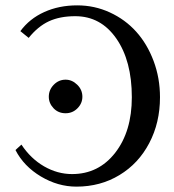

<svg xmlns="http://www.w3.org/2000/svg" viewBox="-20 -678 644 709"><path d="M37.1 -124 59.1 -144Q93.3 -92.3 142.8 -63.7Q192.4 -35.2 246.1 -35.2Q344.2 -35.2 405.5 -114Q466.8 -192.9 466.8 -318.8Q466.8 -453.6 409.4 -535.9Q352.1 -618.2 257.8 -618.2Q201.2 -618.2 160.6 -599.4Q120.1 -580.6 85.9 -538.1L55.2 -563Q88.9 -608.9 143.3 -633.5Q197.8 -658.2 265.1 -658.2Q329.1 -658.2 385.7 -632.1Q442.4 -606 482.9 -561Q523.4 -516.1 547.1 -453.1Q570.8 -390.1 570.8 -318.8Q570.8 -225.1 531.2 -149.7Q491.7 -74.2 421.1 -31.5Q350.6 11.2 262.2 11.2Q193.8 11.2 130.9 -26.4Q67.9 -64 37.1 -124ZM222.2 -259.8Q195.3 -259.8 177.7 -278.3Q160.2 -296.9 160.2 -320.8Q160.2 -346.2 178.5 -365Q196.8 -383.8 222.2 -383.8Q246.1 -383.8 265.1 -365.2Q284.2 -346.7 284.2 -320.8Q284.2 -296.4 266.1 -278.1Q248 -259.8 222.2 -259.8Z"/></svg>

Font: Common Serif Medium
Style: Regular
Weight: 500
Designer: Philipp H. Poll, Khaled Hosny
Foundry: Stefan Peev, Context Ltd.
Version: Version 1.026